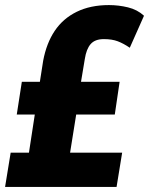

<svg xmlns="http://www.w3.org/2000/svg" viewBox="-31 -736 587 756"><path d="M-11 0 11 -135H83L106 -285H35L55 -414H126L139 -497Q152 -566 184.5 -614.5Q217 -663 271 -689.5Q325 -716 398 -716Q436 -716 473 -707Q510 -698 536 -674L480 -548Q455 -565 432.5 -573.5Q410 -582 378 -582Q343 -582 326 -562.5Q309 -543 303 -504L288 -414H440L421 -285H269L245 -135H450L428 0Z"/></svg>

Font: Nunito Sans 7pt Condensed Black
Style: Italic
Weight: 900
Width: 3
Italic angle: -9°
Designer: Vernon Adams
Foundry: Vernon Adams
Version: Version 3.101;gftools[0.9.27]